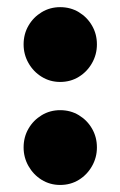

<svg xmlns="http://www.w3.org/2000/svg" viewBox="-20 -512 342 545"><path d="M150.7 13Q121.9 13 98.2 -1.6Q74.6 -16.3 60.8 -40.7Q47 -65.1 47 -93.5Q47 -122.8 60.8 -146.7Q74.6 -170.6 98.2 -184.9Q121.9 -199.3 150.7 -199.3Q180.4 -199.3 204 -184.9Q227.6 -170.6 241.3 -146.7Q255.1 -122.8 255.1 -93.5Q255.1 -65.1 241.3 -40.7Q227.6 -16.3 204 -1.6Q180.4 13 150.7 13ZM150.7 -279.4Q121.9 -279.4 98.2 -294.1Q74.6 -308.7 60.8 -333.1Q47 -357.5 47 -385.9Q47 -415.3 60.8 -439.1Q74.6 -463 98.2 -477.3Q121.9 -491.7 150.7 -491.7Q180.4 -491.7 204 -477.3Q227.6 -463 241.3 -439.1Q255.1 -415.3 255.1 -385.9Q255.1 -357.5 241.3 -333.1Q227.6 -308.7 204 -294.1Q180.4 -279.4 150.7 -279.4Z"/></svg>

Font: Fraunces
Style: Regular
Weight: 900
Version: Version 1.000;[b76b70a41]